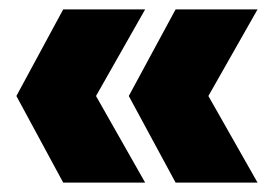

<svg xmlns="http://www.w3.org/2000/svg" viewBox="-20 -452 584 410"><path d="M115 -62 15 -247 115 -432H290L185 -247L290 -62ZM355 -62 255 -247 355 -432H530L425 -247L530 -62Z"/></svg>

Font: Outfit Black
Style: Regular
Weight: 900
Designer: Rodrigo Fuenzalida
Foundry: fragTYPE
Version: Version 1.100; ttfautohint (v1.8.4.7-5d5b)